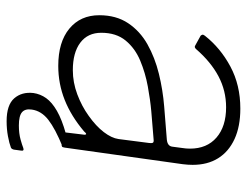

<svg xmlns="http://www.w3.org/2000/svg" viewBox="-103 -477 746 580"><g transform="rotate(90 270.0 -187.0)"><path d="M377 -68Q331 -29 282 -9.5Q233 10 179 10Q107 10 66.5 -23.5Q26 -57 26 -114Q26 -165 50 -201Q74 -237 114 -259.5Q154 -282 203 -294Q252 -306 302 -310L402 -318Q421 -320 423 -334L427 -364Q428 -370 428.5 -376Q429 -382 429 -388Q429 -439 395.5 -468Q362 -497 304 -497Q254 -497 210.5 -474Q167 -451 128 -406Q125 -403 122.5 -402.5Q120 -402 117 -404L88 -420Q86 -422 85 -425Q84 -428 88 -433Q125 -480 181 -510Q237 -540 308 -540Q362 -540 400 -522.5Q438 -505 458 -473Q478 -441 478 -396Q478 -389 477.5 -381.5Q477 -374 476 -366L426 -10Q425 -3 423 -1.5Q421 0 415 0H390Q385 0 382 -3Q379 -6 380 -11L387 -69Q387 -80 377 -68ZM412 -265Q413 -273 411 -276Q409 -279 401 -278L316 -271Q282 -268 241 -260.5Q200 -253 163 -237.5Q126 -222 102.5 -193.5Q79 -165 79 -120Q79 -79 109 -56.5Q139 -34 192 -34Q229 -34 265 -47.5Q301 -61 330 -82Q361 -104 379 -127.5Q397 -151 400 -172ZM261 85Q264 64 276.5 46.5Q289 29 315 14Q341 -1 384 -13L423 -3Q369 19 342 40Q315 61 311 90Q308 110 319 119.5Q330 129 359 129Q383 129 401 124Q419 119 426 116Q431 114 433.5 115.5Q436 117 435 122L432 144Q431 148 429.5 150Q428 152 426 153Q413 158 391.5 162Q370 166 346 166Q297 166 277 143Q257 120 261 85Z"/></g></svg>

Font: Libre Franklin ExtraLight
Style: Italic
Weight: 250
Italic angle: -8°
Designer: Pablo Impallari, Rodrigo Fuenzalida, Nhung Nguyen
Foundry: Impallari Type
Version: Version 3.000